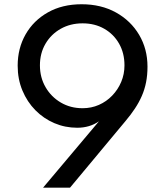

<svg xmlns="http://www.w3.org/2000/svg" viewBox="-20 -860 760 880"><path d="M177.5 0 433.5 -304Q391 -274.5 334 -274.5Q278.5 -274.5 229.2 -295.5Q180 -316.5 142.2 -354.8Q104.5 -393 82.8 -445Q61 -497 61 -559Q61 -638.5 97.2 -702.2Q133.5 -766 199.5 -803.2Q265.5 -840.5 354 -840.5Q443.5 -840.5 511.5 -802.8Q579.5 -765 617.8 -700.2Q656 -635.5 656 -554.5Q656 -516 649.5 -483Q643 -450 630 -420.2Q617 -390.5 598.2 -362.2Q579.5 -334 555.5 -305.5L301 0ZM358.5 -364Q398.5 -364 433.2 -379.2Q468 -394.5 494.2 -421.8Q520.5 -449 535.5 -484.5Q550.5 -520 550.5 -560.5Q550.5 -616.5 525.8 -660Q501 -703.5 457.8 -728.2Q414.5 -753 358.5 -753Q302.5 -753 258.2 -728Q214 -703 188.5 -659.5Q163 -616 163 -560.5Q163 -505 188.8 -460.5Q214.5 -416 258.8 -390Q303 -364 358.5 -364Z"/></svg>

Font: Spartan Thin Medium
Style: Regular
Weight: 500
Version: Version 1.004